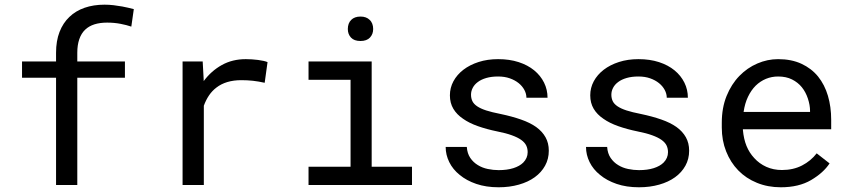

<svg xmlns="http://www.w3.org/2000/svg" viewBox="-20 -791 3641 821"><path d="M219.7 0H310.5V-458.5H514.2V-528.3H310.5V-565.4Q310.5 -598.6 319.1 -623.5Q327.6 -648.4 344.2 -664.1Q359.9 -679.2 383.5 -686.8Q407.2 -694.3 438 -694.3Q468.3 -694.3 494.9 -689.2Q521.5 -684.1 541.5 -677.2L552.2 -752Q539.6 -755.4 527.3 -758.1Q515.1 -760.7 502.9 -763.2Q484.4 -766.6 465.3 -768.8Q446.3 -771 426.8 -771Q379.9 -771 341.8 -757.8Q303.7 -744.6 276.9 -718.8Q249.5 -692.9 234.6 -654.5Q219.7 -616.2 219.7 -565.4V-528.3H74.2V-458.5H219.7Z M1031.2 -538.1Q973.6 -538.1 928.5 -512.9Q883.3 -487.8 851.1 -444.3L850.6 -457.5L846.7 -528.3H760.7V0H851.6V-338.9Q860.4 -363.3 873.8 -383.1Q887.2 -402.8 905.3 -416.5Q925.3 -432.1 952.1 -440.2Q979 -448.2 1012.2 -448.2Q1038.1 -448.2 1061.8 -445.6Q1085.4 -442.9 1111.8 -437L1124 -525.4Q1110.4 -531.2 1083.3 -534.7Q1056.2 -538.1 1031.2 -538.1Z M1299.3 -528.3V-449.7H1479V-78.1H1299.3V0H1741.7V-78.1H1569.3V-528.3ZM1467.3 -667Q1467.3 -645 1480.7 -630.4Q1494.1 -615.7 1521.5 -615.7Q1548.3 -615.7 1562 -630.4Q1575.7 -645 1575.7 -667Q1575.7 -679.2 1571.8 -689.5Q1567.9 -699.7 1560.1 -706.5Q1553.7 -712.9 1543.9 -716.6Q1534.2 -720.2 1521.5 -720.2Q1508.8 -720.2 1498.8 -716.6Q1488.8 -712.9 1482.4 -706.5Q1474.6 -699.2 1470.9 -689Q1467.3 -678.7 1467.3 -667Z M2236.3 -140.1Q2236.3 -127.4 2231.4 -116.2Q2226.6 -105 2217.3 -95.7Q2202.1 -80.6 2175.3 -72Q2148.4 -63.5 2112.3 -63.5Q2089.4 -63.5 2065.9 -68.4Q2042.5 -73.2 2023.4 -85Q2003.9 -96.7 1991 -115.7Q1978 -134.8 1976.1 -162.6H1885.7Q1885.7 -128.9 1901.1 -97.7Q1916.5 -66.4 1945.8 -43Q1974.6 -19 2016.6 -4.6Q2058.6 9.8 2112.3 9.8Q2159.2 9.8 2198.7 -1.5Q2238.3 -12.7 2266.6 -33.2Q2294.9 -53.7 2310.8 -82.5Q2326.7 -111.3 2326.7 -146.5Q2326.7 -179.2 2312.7 -204.1Q2298.8 -229 2272.5 -248Q2246.1 -266.6 2207.5 -280Q2168.9 -293.5 2120.1 -303.7Q2083 -311 2058.8 -318.8Q2034.7 -326.7 2020.5 -336.4Q2005.9 -346.2 2000 -358.4Q1994.1 -370.6 1994.1 -386.2Q1994.1 -401.4 2001.5 -415.5Q2008.8 -429.7 2023.4 -440.4Q2037.6 -451.2 2059.3 -457.5Q2081.1 -463.9 2109.9 -463.9Q2137.7 -463.9 2159.9 -456.1Q2182.1 -448.2 2197.8 -435.5Q2213.4 -422.9 2222.2 -406.5Q2231 -390.1 2231 -373H2321.3Q2321.3 -407.7 2306.4 -437.7Q2291.5 -467.8 2264.2 -490.2Q2236.8 -512.7 2197.8 -525.4Q2158.7 -538.1 2109.9 -538.1Q2064.5 -538.1 2026.6 -525.9Q1988.8 -513.7 1961.4 -492.7Q1934.1 -471.7 1918.9 -443.6Q1903.8 -415.5 1903.8 -383.3Q1903.8 -350.6 1918.5 -325.9Q1933.1 -301.3 1960 -283.2Q1986.3 -264.6 2023.7 -251.5Q2061 -238.3 2106.4 -229Q2143.6 -221.7 2168.5 -212.6Q2193.4 -203.6 2208.5 -192.9Q2223.6 -182.1 2230 -169.2Q2236.3 -156.2 2236.3 -140.1Z M2836.4 -140.1Q2836.4 -127.4 2831.5 -116.2Q2826.7 -105 2817.4 -95.7Q2802.2 -80.6 2775.4 -72Q2748.5 -63.5 2712.4 -63.5Q2689.5 -63.5 2666 -68.4Q2642.6 -73.2 2623.5 -85Q2604 -96.7 2591.1 -115.7Q2578.1 -134.8 2576.2 -162.6H2485.8Q2485.8 -128.9 2501.2 -97.7Q2516.6 -66.4 2545.9 -43Q2574.7 -19 2616.7 -4.6Q2658.7 9.8 2712.4 9.8Q2759.3 9.8 2798.8 -1.5Q2838.4 -12.7 2866.7 -33.2Q2895 -53.7 2910.9 -82.5Q2926.8 -111.3 2926.8 -146.5Q2926.8 -179.2 2912.8 -204.1Q2898.9 -229 2872.6 -248Q2846.2 -266.6 2807.6 -280Q2769 -293.5 2720.2 -303.7Q2683.1 -311 2658.9 -318.8Q2634.8 -326.7 2620.6 -336.4Q2606 -346.2 2600.1 -358.4Q2594.2 -370.6 2594.2 -386.2Q2594.2 -401.4 2601.6 -415.5Q2608.9 -429.7 2623.5 -440.4Q2637.7 -451.2 2659.4 -457.5Q2681.2 -463.9 2710 -463.9Q2737.8 -463.9 2760 -456.1Q2782.2 -448.2 2797.9 -435.5Q2813.5 -422.9 2822.3 -406.5Q2831.1 -390.1 2831.1 -373H2921.4Q2921.4 -407.7 2906.5 -437.7Q2891.6 -467.8 2864.3 -490.2Q2836.9 -512.7 2797.9 -525.4Q2758.8 -538.1 2710 -538.1Q2664.6 -538.1 2626.7 -525.9Q2588.9 -513.7 2561.5 -492.7Q2534.2 -471.7 2519 -443.6Q2503.9 -415.5 2503.9 -383.3Q2503.9 -350.6 2518.6 -325.9Q2533.2 -301.3 2560.1 -283.2Q2586.4 -264.6 2623.8 -251.5Q2661.1 -238.3 2706.5 -229Q2743.7 -221.7 2768.6 -212.6Q2793.5 -203.6 2808.6 -192.9Q2823.7 -182.1 2830.1 -169.2Q2836.4 -156.2 2836.4 -140.1Z M3318.8 9.8Q3396 9.8 3448.5 -21.2Q3501 -52.2 3527.3 -92.3L3472.2 -135.3Q3447.3 -103 3409.7 -83.5Q3372.1 -64 3323.7 -64Q3287.1 -64 3256.8 -77.6Q3226.6 -91.3 3205.1 -115.2Q3184.1 -137.7 3172.1 -167Q3160.2 -196.3 3156.7 -234.9V-238.3H3534.2V-278.8Q3534.2 -334 3520.3 -381.3Q3506.3 -428.7 3478 -463.9Q3449.7 -498.5 3407 -518.3Q3364.3 -538.1 3307.1 -538.1Q3261.7 -538.1 3218.5 -519.5Q3175.3 -501 3141.6 -466.3Q3107.4 -431.2 3086.9 -380.6Q3066.4 -330.1 3066.4 -266.1V-245.6Q3066.4 -190.4 3085 -143.6Q3103.5 -96.7 3136.7 -62.5Q3169.9 -28.3 3216.6 -9.3Q3263.2 9.8 3318.8 9.8ZM3307.1 -463.9Q3341.8 -463.9 3366.9 -451.2Q3392.1 -438.5 3408.7 -418Q3425.3 -397.5 3434.6 -369.4Q3443.8 -341.3 3443.8 -316.9V-312.5H3159.7Q3165 -349.1 3178.5 -377.2Q3191.9 -405.3 3211.4 -424.8Q3231 -443.8 3255.4 -453.9Q3279.8 -463.9 3307.1 -463.9Z"/></svg>

Font: RobotoMono Nerd Font
Style: Regular
Weight: 400
Monospace: yes
Designer: Google
Version: Version 3.000;Nerd Fonts 3.2.1